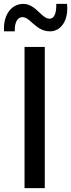

<svg xmlns="http://www.w3.org/2000/svg" viewBox="-23 -966 365 986"><path d="M234 -805C289 -805 331 -861 321 -946H266C267 -902 258 -870 231 -870C213 -870 196 -886 178 -903C156 -924 131 -946 97 -946C31 -946 -8 -883 -2 -805H53C51 -847 65 -878 92 -878C110 -878 125 -865 141 -850C165 -830 190 -805 234 -805ZM103 -725V0H207V-725Z"/></svg>

Font: Reem Kufi
Style: Regular
Weight: 400
Designer: Khaled Hosny
Version: Version 0.007